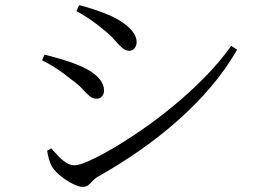

<svg xmlns="http://www.w3.org/2000/svg" viewBox="-20 -733 1040 749"><path d="M302 -4Q287 -4 263.5 -16Q240 -28 218.5 -45Q197 -62 186 -78Q177 -91 171 -112.5Q165 -134 164 -145L180 -154Q194 -138 208.5 -123Q223 -108 239 -98Q255 -88 272 -88Q288 -88 327.5 -105.5Q367 -123 420 -154Q473 -185 534.5 -227.5Q596 -270 659 -322Q722 -374 779.5 -432.5Q837 -491 882 -554L905 -539Q862 -464 802.5 -394Q743 -324 671.5 -261Q600 -198 520.5 -143Q441 -88 359 -42Q349 -36 341 -27Q333 -18 324.5 -11Q316 -4 302 -4ZM357 -348Q341 -348 328.5 -359Q316 -370 300.5 -387Q285 -404 258 -423Q230 -446 203 -464Q176 -482 144 -498L154 -520Q192 -510 223 -501Q254 -492 288 -478Q319 -465 341 -449.5Q363 -434 374.5 -416Q386 -398 386 -379Q386 -371 382.5 -364Q379 -357 372.5 -352.5Q366 -348 357 -348ZM484 -535Q470 -535 456.5 -546.5Q443 -558 426.5 -577.5Q410 -597 383 -618Q357 -640 328 -659.5Q299 -679 278 -690L289 -713Q317 -706 350 -695Q383 -684 415 -670Q450 -653 471 -636Q492 -619 502.5 -602.5Q513 -586 513 -568Q513 -555 505 -545Q497 -535 484 -535Z"/></svg>

Font: Noto Serif KR
Style: Regular
Weight: 400
Designer: Ryoko NISHIZUKA  (kana & ideographs); Frank Grießhammer (Latin, Greek & Cyrillic); Wenlong ZHANG  (bopomofo); Sandoll Co
Foundry: Adobe
Version: Version 2.003-H1;hotconv 1.1.1;makeotfexe 2.6.0